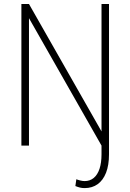

<svg xmlns="http://www.w3.org/2000/svg" viewBox="-20 -731 654 964"><path d="M87.4 -710.9H125.5V0H87.4ZM98.6 -687 125.5 -710.9 516.6 -23.9 489.7 0ZM489.7 -710.9H527.3V43.5Q527.3 98.1 512.5 136.2Q497.6 174.3 470.2 193.8Q442.9 213.4 404.8 213.4Q392.1 213.4 381.3 210.7Q370.6 208 358.4 203.1L363.3 168.9Q370.1 171.9 382.3 175Q394.5 178.2 404.8 178.2Q431.6 178.2 450.7 162.4Q469.7 146.5 479.7 116.5Q489.7 86.4 489.7 43.5Z"/></svg>

Font: Roboto Condensed ExtraLight
Style: Regular
Weight: 250
Designer: Christian Robertson
Foundry: Google
Version: Version 3.008; 2023